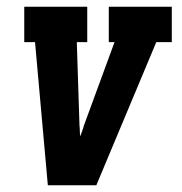

<svg xmlns="http://www.w3.org/2000/svg" viewBox="-20 -550 540 570"><path d="M122 0 84 -425H52V-530H239V-425H208L216 -177Q217 -169 217 -161Q217 -153 218 -145Q221 -153 224 -161Q227 -169 229 -177L320 -425H303V-530H490V-425H444L266 0Z"/></svg>

Font: Iosevka Slab Extrabold Oblique
Style: Regular
Weight: 800
Italic angle: -9°
Monospace: yes
Designer: Belleve Invis
Foundry: Belleve Invis
Version: Version 11.1.1; ttfautohint (v1.8.3)